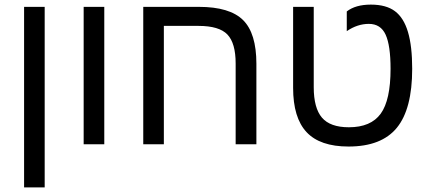

<svg xmlns="http://www.w3.org/2000/svg" viewBox="-20 -629 1871 837"><path d="M85 -599.1H174.8V188H85Z M344.7 -599.1H434.6V0H344.7Z M1007.3 -352.1Q1007.3 -440.9 971.4 -478.5Q935.5 -516.1 845.7 -516.1H694.3V0H604.5V-599.1H846.7Q981.4 -599.1 1039.6 -541.5Q1097.7 -483.9 1097.7 -351.1V0H1007.3Z M1499.5 9.8Q1375 9.8 1316.4 -53Q1257.8 -115.7 1257.8 -246.1V-599.1H1347.7V-249Q1347.7 -158.2 1383.5 -116.2Q1419.4 -74.2 1501 -74.2Q1596.7 -74.2 1639.6 -133.3Q1682.6 -192.4 1682.6 -329.1Q1682.6 -430.7 1661.1 -477.8Q1639.6 -524.9 1587.9 -524.9Q1538.1 -524.9 1491.7 -493.2V-579.1Q1529.8 -608.9 1596.7 -608.9Q1663.6 -608.9 1701.9 -580.1Q1740.2 -551.3 1758.5 -489.5Q1776.9 -427.7 1776.9 -329.1Q1776.9 -153.8 1710 -72Q1643.1 9.8 1499.5 9.8Z"/></svg>

Font: Arial
Style: Regular
Weight: 400
Designer: Steve Matteson
Foundry: Ascender Corporation
Version: Version 2.00.3